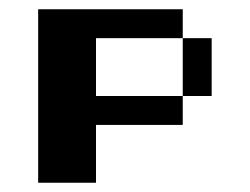

<svg xmlns="http://www.w3.org/2000/svg" viewBox="-20 -395 540 415"><path d="M62.5 -375H375V-312.5H187.5V-187.5H375V-125H187.5V0H62.5ZM375 -312.5H437.5V-187.5H375Z"/></svg>

Font: Half Eighties
Style: Regular
Weight: 400
Monospace: yes
Designer: Jayvee Enaguas (HarvettFox96)
Version: 20191127.01dev02